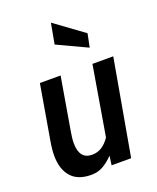

<svg xmlns="http://www.w3.org/2000/svg" viewBox="-141 -837 764 932"><g transform="rotate(-20 240.5 -371.0)"><path d="M169 10Q99 10 64.5 -29.8Q30 -69.5 30 -139.5Q30 -156 32 -175.2Q34 -194.5 37.5 -213.5L85.5 -494.5H192.5L146.5 -224.5Q144 -209 142 -194Q140 -179 140 -164Q140 -80.5 205.5 -80.5Q234 -80.5 256 -94.8Q278 -109 296.5 -136L357 -494.5H464.5L377 0H276L282.5 -47.5Q258 -22 230.8 -6Q203.5 10 169 10ZM371.5 -573 216.5 -645.5 236 -751.5 385.5 -642.5Z"/></g></svg>

Font: Cabin Condensed SemiBold
Style: Italic
Weight: 600
Width: 3
Italic angle: -10°
Designer: Pablo Impallari
Foundry: Pablo Impallari. http://www.impallari.com Igino Marini. http://www.ikern.com
Version: Version 3.001; ttfautohint (v1.8.3)